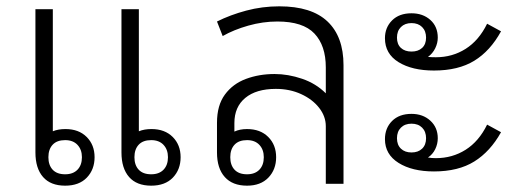

<svg xmlns="http://www.w3.org/2000/svg" viewBox="-20 -581 1645 607"><path d="M186 6Q140 6 116 -21.5Q92 -49 92 -99V-552H147V-166Q164 -173 187 -173Q229 -173 254 -148Q279 -123 279 -84Q279 -45 254.5 -19.5Q230 6 186 6ZM458 6Q412 6 388 -21.5Q364 -49 364 -99V-552H419V-166Q436 -173 459 -173Q501 -173 526 -148Q551 -123 551 -84Q551 -45 526.5 -19.5Q502 6 458 6ZM186 -30Q211 -30 225 -44.5Q239 -59 239 -84Q239 -108 225 -123Q211 -138 186 -138Q160 -138 146.5 -123.5Q133 -109 133 -84Q133 -59 146.5 -44.5Q160 -30 186 -30ZM458 -30Q483 -30 497 -44.5Q511 -59 511 -84Q511 -108 497 -123Q483 -138 458 -138Q432 -138 418.5 -123.5Q405 -109 405 -84Q405 -59 418.5 -44.5Q432 -30 458 -30Z M761 6Q715 6 690.5 -21.5Q666 -49 666 -99V-193Q666 -248 691 -282Q716 -316 757.5 -331.5Q799 -347 848 -347Q891 -347 935 -332Q979 -317 1010 -286V-368Q1010 -437 974 -475Q938 -513 857 -513Q811 -513 765 -500Q719 -487 684 -467L666 -513Q708 -534 758.5 -547.5Q809 -561 863 -561Q965 -561 1015.5 -513Q1066 -465 1066 -375V0H1010V-182Q1010 -213 989 -240Q968 -267 932 -283.5Q896 -300 852 -300Q790 -300 755.5 -271.5Q721 -243 721 -192V-165Q738 -173 761 -173Q803 -173 828 -148Q853 -123 853 -84Q853 -45 828.5 -19.5Q804 6 761 6ZM761 -30Q786 -30 800 -44.5Q814 -59 814 -84Q814 -108 800 -123Q786 -138 761 -138Q735 -138 721.5 -123.5Q708 -109 708 -84Q708 -59 721.5 -44.5Q735 -30 761 -30Z M1352 -358Q1283 -358 1240 -384.5Q1197 -411 1197 -460Q1197 -494 1219.5 -516.5Q1242 -539 1281 -539Q1317 -539 1340.5 -518Q1364 -497 1364 -462Q1364 -445 1356 -428.5Q1348 -412 1333 -401Q1345 -400 1358 -400Q1410 -400 1452 -426.5Q1494 -453 1520 -506L1564 -482Q1530 -420 1479.5 -389Q1429 -358 1352 -358ZM1281 -418Q1302 -418 1314.5 -429.5Q1327 -441 1327 -462Q1327 -483 1314.5 -495.5Q1302 -508 1281 -508Q1260 -508 1247.5 -495.5Q1235 -483 1235 -462Q1235 -441 1247.5 -429.5Q1260 -418 1281 -418ZM1352 -39Q1283 -39 1240 -66Q1197 -93 1197 -141Q1197 -176 1219.5 -198.5Q1242 -221 1281 -221Q1317 -221 1340.5 -199.5Q1364 -178 1364 -144Q1364 -126 1356 -109.5Q1348 -93 1333 -83Q1345 -81 1358 -81Q1410 -81 1452 -107.5Q1494 -134 1520 -187L1564 -163Q1530 -102 1479.5 -70.5Q1429 -39 1352 -39ZM1281 -99Q1302 -99 1314.5 -111Q1327 -123 1327 -144Q1327 -165 1314.5 -177.5Q1302 -190 1281 -190Q1260 -190 1247.5 -177.5Q1235 -165 1235 -144Q1235 -123 1247.5 -111Q1260 -99 1281 -99Z"/></svg>

Font: Noto Sans Thai Looped Light
Style: Regular
Weight: 300
Designer: Sasikarn Vongin, Ben Mitchell
Foundry: The Fontpad Ltd
Version: Version 1.001; ttfautohint (v1.8.4.7-5d5b)